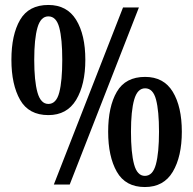

<svg xmlns="http://www.w3.org/2000/svg" viewBox="-20 -744 779 774"><path d="M175 -280Q96 -280 61 -341.5Q26 -403 26 -503Q26 -604 61 -664Q96 -724 175 -724Q250 -724 287 -664Q324 -604 324 -503Q324 -403 287 -341.5Q250 -280 175 -280ZM197 0 476 -714H540L261 0ZM175 -325Q207 -325 219 -371.5Q231 -418 231 -503Q231 -587 219 -632.5Q207 -678 175 -678Q144 -678 131 -632.5Q118 -587 118 -503Q118 -418 131 -371.5Q144 -325 175 -325ZM564 10Q486 10 451 -51.5Q416 -113 416 -213Q416 -314 451 -374Q486 -434 565 -434Q640 -434 676.5 -374Q713 -314 713 -213Q713 -113 676.5 -51.5Q640 10 564 10ZM564 -35Q596 -35 608.5 -81.5Q621 -128 621 -213Q621 -297 609 -342.5Q597 -388 565 -388Q534 -388 521 -342.5Q508 -297 508 -213Q508 -128 520.5 -81.5Q533 -35 564 -35Z"/></svg>

Font: Noto Serif Tamil ExtraCondensed
Style: Bold
Weight: 700
Width: 2
Designer: Indian Type Foundry, Tom Grace, and the Monotype Design Team
Foundry: Monotype Imaging Inc.
Version: Version 2.004; ttfautohint (v1.8.4.7-5d5b)